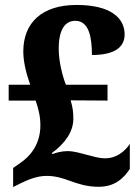

<svg xmlns="http://www.w3.org/2000/svg" viewBox="-20 -744 567 775"><path d="M378 10C445 10 480 -26 504 -62V-163C480 -127 444 -105 406 -105C378 -105 355 -113 331 -119C300 -127 278 -134 252 -134C229 -134 203 -127 192 -122L189 -126C243 -165 276 -213 276 -264C276 -290 274 -310 265 -339L414 -338V-402H246C233 -434 217 -495 217 -547C217 -624 242 -660 284 -660C341 -660 351 -589 351 -522C448 -522 483 -557 483 -605C483 -670 429 -724 289 -724C149 -724 74 -652 74 -536C74 -486 91 -433 102 -402H15V-338H124C135 -304 143 -276 143 -238C143 -157 97 -110 63 -87L33 -66V11L63 -4C94 -19 130 -34 168 -34C202 -34 230 -26 265 -13C293 -3 330 10 378 10Z"/></svg>

Font: Noto Serif Tamil SemiCondensed ExtraBold
Style: Italic
Weight: 800
Width: 4
Italic angle: -12°
Designer: Indian Type Foundry, Tom Grace, and the Monotype Design Team
Foundry: Monotype Imaging Inc.
Version: Version 2.003